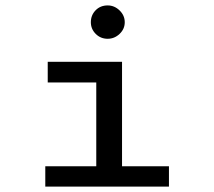

<svg xmlns="http://www.w3.org/2000/svg" viewBox="-20 -688 790 708"><path d="M147 0V-75H335V-384H156V-460H430V-75H603V0ZM377 -545Q351 -545 333 -563Q315 -581 315 -606Q315 -632 332.5 -650Q350 -668 377 -668Q402 -668 421 -649.5Q440 -631 440 -606Q440 -581 421 -563Q402 -545 377 -545Z"/></svg>

Font: Inconsolata ExtraExpanded Medium
Style: Regular
Weight: 500
Width: 8
Monospace: yes
Designer: Raph Levien, Cyreal, Brenton Simpson
Foundry: Raph Levien, Cyreal, Google
Version: Version 3.001; ttfautohint (v1.8.2.53-6de2)